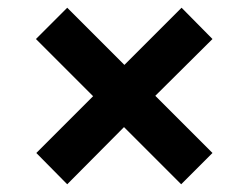

<svg xmlns="http://www.w3.org/2000/svg" viewBox="-20 -509 643 497"><path d="M154 -32 74 -113 221 -260 73 -408 154 -489 302 -341 450 -489 530 -408 382 -261 530 -113 449 -32 301 -180Z"/></svg>

Font: Archivo SemiCondensed ExtraBold
Style: Regular
Weight: 800
Width: 4
Designer: Hector Gatti
Foundry: Omnibus-Type
Version: Version 2.001